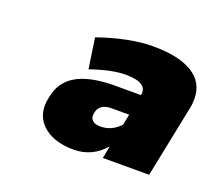

<svg xmlns="http://www.w3.org/2000/svg" viewBox="-70 -882 587 522"><g transform="rotate(20 223.5 -621.0)"><path d="M447 -694Q447 -678 445 -670L402 -458H268L275 -494Q239 -452 185 -452Q133 -452 102 -475.5Q71 -499 71 -538Q71 -550 74 -562Q82 -608 119.5 -630.5Q157 -653 226 -654H307Q315 -692 249 -692Q209 -692 149 -671L136 -759Q226 -790 293 -790Q368 -790 407.5 -765.5Q447 -741 447 -694ZM289 -562 295 -593H243Q226 -593 216 -585.5Q206 -578 204 -565Q201 -551 208.5 -543.5Q216 -536 232 -536Q265 -536 289 -562Z"/></g></svg>

Font: TypoPRO Montserrat
Style: Italic
Weight: 800
Italic angle: -11.3°
Designer: Julieta Ulanovsky
Foundry: Julieta Ulanovsky
Version: Version 6.001